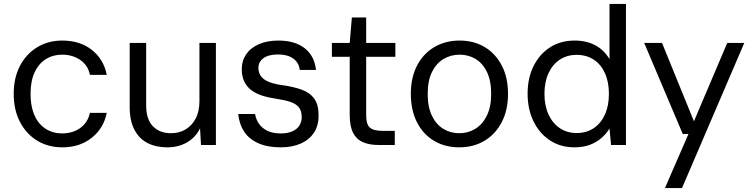

<svg xmlns="http://www.w3.org/2000/svg" viewBox="-20 -740 3842 980"><path d="M298 12Q226 12 170 -22Q114 -56 82 -117.5Q50 -179 50 -261Q50 -343 82 -404Q114 -465 170 -499Q226 -533 298 -533Q388 -533 448.5 -485.5Q509 -438 525 -358H439Q429 -407 389.5 -434Q350 -461 297 -461Q251 -461 214.5 -438.5Q178 -416 157 -371.5Q136 -327 136 -261Q136 -211 148 -173Q160 -135 181.5 -110Q203 -85 232.5 -72Q262 -59 297 -59Q333 -59 362.5 -71.5Q392 -84 412 -107.5Q432 -131 439 -164H525Q509 -85 448 -36.5Q387 12 298 12Z M834 12Q776 12 733 -10Q690 -32 666 -78Q642 -124 642 -193V-521H726V-202Q726 -131 760.5 -95.5Q795 -60 853 -60Q894 -60 926.5 -79Q959 -98 978.5 -134.5Q998 -171 998 -224V-521H1082V0H1006L1001 -85Q979 -39 935 -13.5Q891 12 834 12Z M1413 12Q1344 12 1297 -9.5Q1250 -31 1225.5 -69Q1201 -107 1196 -158H1282Q1286 -132 1301 -109.5Q1316 -87 1343.5 -73Q1371 -59 1414 -59Q1448 -59 1472 -69.5Q1496 -80 1508 -99Q1520 -118 1520 -142Q1520 -174 1505.5 -192Q1491 -210 1463.5 -219.5Q1436 -229 1395 -235Q1353 -241 1319.5 -251.5Q1286 -262 1262.5 -280Q1239 -298 1226.5 -324.5Q1214 -351 1214 -387Q1214 -430 1236.5 -463Q1259 -496 1301.5 -514.5Q1344 -533 1401 -533Q1485 -533 1535 -494Q1585 -455 1593 -383H1510Q1506 -420 1477 -441Q1448 -462 1400 -462Q1350 -462 1324.5 -443Q1299 -424 1299 -393Q1299 -371 1310.5 -353Q1322 -335 1350 -323Q1378 -311 1423 -305Q1480 -297 1521 -282Q1562 -267 1584.5 -235.5Q1607 -204 1606 -149Q1606 -98 1582 -62Q1558 -26 1514.5 -7Q1471 12 1413 12Z M1911 0Q1866 0 1833 -14Q1800 -28 1782.5 -61.5Q1765 -95 1765 -152V-450H1674V-521H1765L1776 -651H1849V-521H1998V-450H1849V-152Q1849 -105 1868 -88.5Q1887 -72 1935 -72H1995V0Z M2324 12Q2251 12 2195 -21.5Q2139 -55 2108 -116.5Q2077 -178 2077 -261Q2077 -344 2108.5 -405Q2140 -466 2196.5 -499.5Q2253 -533 2326 -533Q2399 -533 2454.5 -499.5Q2510 -466 2541.5 -405Q2573 -344 2573 -261Q2573 -178 2541 -116.5Q2509 -55 2453 -21.5Q2397 12 2324 12ZM2324 -60Q2369 -60 2406 -82.5Q2443 -105 2465 -150Q2487 -195 2487 -261Q2487 -328 2465.5 -372.5Q2444 -417 2407.5 -439Q2371 -461 2326 -461Q2281 -461 2244 -439Q2207 -417 2185 -372.5Q2163 -328 2163 -261Q2163 -194 2184.5 -149.5Q2206 -105 2242.5 -82.5Q2279 -60 2324 -60Z M2912 12Q2841 12 2787 -23.5Q2733 -59 2703 -121Q2673 -183 2673 -262Q2673 -341 2703 -402Q2733 -463 2787 -498Q2841 -533 2913 -533Q2975 -533 3020 -508Q3065 -483 3091 -438V-720H3175V0H3099L3091 -84Q3076 -59 3051.5 -37Q3027 -15 2992.5 -1.5Q2958 12 2912 12ZM2923 -61Q2973 -61 3010 -85.5Q3047 -110 3067.5 -155Q3088 -200 3088 -261Q3088 -322 3067.5 -367Q3047 -412 3010 -436Q2973 -460 2923 -460Q2875 -460 2838 -436Q2801 -412 2780 -367Q2759 -322 2759 -261Q2759 -200 2780 -155Q2801 -110 2838 -85.5Q2875 -61 2923 -61Z M3374 220 3494 -56H3465L3268 -521H3359L3522 -121L3692 -521H3779L3461 220Z"/></svg>

Font: DM Sans 10pt
Style: Regular
Weight: 400
Version: Version 4.004;gftools[0.9.30]